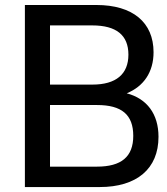

<svg xmlns="http://www.w3.org/2000/svg" viewBox="-20 -756 675 776"><path d="M382.8 0C532.7 0 620.6 -73.7 620.6 -203.1C620.6 -295.4 573.7 -357.4 492.2 -378.9C560.5 -406.7 600.6 -464.4 600.6 -544.9C600.6 -665.5 516.6 -735.8 369.6 -735.8H80.6V0ZM182.1 -331.5H372.6C471.7 -331.5 518.6 -292.5 518.6 -207C518.6 -122.6 470.7 -82.5 371.6 -82.5H182.1ZM182.1 -653.3H353C450.2 -653.3 499 -613.8 499 -535.2C499 -456.5 449.2 -414.1 353.5 -414.1H182.1Z"/></svg>

Font: Winston
Style: Regular
Weight: 400
Designer: Vernon Adams, Kim Jin-seong, David Berlow, Cristiano Sobral
Foundry: The Winston Project Authors
Version: Version 3.004